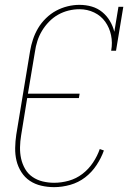

<svg xmlns="http://www.w3.org/2000/svg" viewBox="-20 -763 540 791"><path d="M203 8Q176 8 150 2Q124 -4 103 -18Q82 -32 68 -54Q54 -76 48 -101Q42 -126 42.5 -153.5Q43 -181 47 -208L104 -553Q108 -577 116 -601Q124 -625 137 -647Q150 -669 169.5 -688Q189 -707 211.5 -719Q234 -731 258.5 -737Q283 -743 307 -743Q334 -743 358 -736Q382 -729 401 -713.5Q420 -698 432.5 -677Q445 -656 451 -632L468 -735H488L458 -554H438Q444 -587 437.5 -618Q431 -649 413.5 -673.5Q396 -698 368 -711.5Q340 -725 307 -725Q285 -725 262.5 -719.5Q240 -714 219.5 -702.5Q199 -691 182 -673.5Q165 -656 153 -636Q141 -616 134 -594Q127 -572 124 -550L95 -377H308L305 -359H92L67 -205Q63 -181 62.5 -156.5Q62 -132 67 -109.5Q72 -87 83.5 -67Q95 -47 114 -34Q133 -21 156 -15.5Q179 -10 203 -10Q233 -10 263.5 -18.5Q294 -27 319.5 -46.5Q345 -66 363 -93Q381 -120 391 -149L408 -143Q397 -112 377.5 -82.5Q358 -53 330.5 -32Q303 -11 269.5 -1.5Q236 8 203 8Z"/></svg>

Font: Iosevka Curly Slab Thin
Style: Italic
Weight: 100
Italic angle: -9°
Monospace: yes
Designer: Belleve Invis
Foundry: Belleve Invis
Version: Version 22.1.2; ttfautohint (v1.8.4)